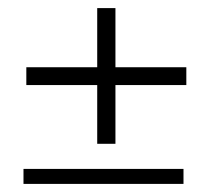

<svg xmlns="http://www.w3.org/2000/svg" viewBox="-20 -592 518 474"><path d="M45 -426H440V-382H45ZM265 -572V-237H220V-572ZM38 -175H433V-138H38Z"/></svg>

Font: Phudu SemiBold
Style: Regular
Weight: 600
Version: Version 1.005;gftools[0.9.23]